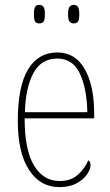

<svg xmlns="http://www.w3.org/2000/svg" viewBox="-20 -757 452 787"><path d="M223 10Q145 10 99 -60.5Q53 -131 53 -262Q53 -403 95 -472.5Q137 -542 215 -542Q288 -542 327 -474.5Q366 -407 366 -291V-272H81Q81 -142 119.5 -78.5Q158 -15 224 -15Q271 -15 299.5 -41Q328 -67 342 -100Q351 -95 351 -79Q351 -63 336.5 -42Q322 -21 293.5 -5.5Q265 10 223 10ZM338 -297Q336 -395 307 -456Q278 -517 215 -517Q149 -517 117 -457.5Q85 -398 82 -297ZM282 -661Q271 -661 265 -668.5Q259 -676 259 -698Q259 -721 265 -729Q271 -737 282 -737Q294 -737 299.5 -729Q305 -721 305 -698Q305 -676 299.5 -668.5Q294 -661 282 -661ZM141 -661Q129 -661 124 -668.5Q119 -676 119 -698Q119 -721 124 -729Q129 -737 141 -737Q153 -737 158.5 -729Q164 -721 164 -698Q164 -676 158.5 -668.5Q153 -661 141 -661Z"/></svg>

Font: Noto Serif Condensed Thin
Style: Regular
Weight: 100
Width: 3
Designer: Monotype Design Team
Foundry: Monotype Imaging Inc.
Version: Version 2.013; ttfautohint (v1.8.4.7-5d5b)